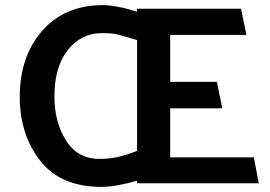

<svg xmlns="http://www.w3.org/2000/svg" viewBox="-20 -714 1050 748"><path d="M514 -558Q470 -571 445 -578Q420 -585 377 -585Q296 -585 244 -519Q192 -453 192 -338Q192 -239 237 -167Q282 -95 368 -95Q412 -95 446.5 -104Q481 -113 514 -126ZM988 0H514V-10Q480 0 443 7Q406 14 375 14Q216 14 136.5 -88Q57 -190 57 -337Q57 -494 144.5 -594Q232 -694 381 -694Q404 -694 440 -687.5Q476 -681 514 -668V-680H919L940 -578H643V-395H825L846 -292H643V-101H969Z"/></svg>

Font: Palanquin Dark
Style: Regular
Weight: 400
Designer: Pria Ravichandran
Version: Version 1.001